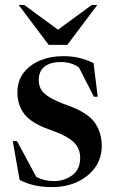

<svg xmlns="http://www.w3.org/2000/svg" viewBox="-20 -752 472 783"><path d="M237 -523Q274 -523 302.5 -516Q331 -509 361.5 -495L378.5 -357.5H363L301.5 -477.5Q270 -499 229 -499Q185 -499 161.5 -480.2Q138 -461.5 138 -425.5Q138 -406 146.2 -389.5Q154.5 -373 180.2 -356.5Q206 -340 259.5 -321Q338.5 -292 366.8 -251.5Q395 -211 395 -156.5Q395 -107 368 -69.2Q341 -31.5 295.2 -10.2Q249.5 11 193 11Q151.5 11 119.2 3.5Q87 -4 60 -18.5L32 -176.5H49.5L128 -30.5Q161 -13.5 199.5 -13.5Q242 -13.5 274.5 -37Q307 -60.5 307 -109Q307 -145.5 281 -171.8Q255 -198 182 -223.5Q108.5 -249.5 79.8 -286.2Q51 -323 51 -375Q51 -422 76.2 -455Q101.5 -488 143.8 -505.5Q186 -523 237 -523ZM377 -732 254.5 -569H178.5L56 -732H78.5L216.5 -631L354.5 -732Z"/></svg>

Font: Newsreader Display Medium
Style: Regular
Weight: 500
Designer: Hugues Gentile
Foundry: Production Type
Version: Version 1.001